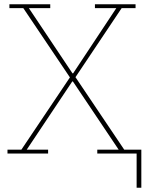

<svg xmlns="http://www.w3.org/2000/svg" viewBox="-20 -718 689 898"><path d="M619 0H435V-18H535L321 -337H318L105 -18H205V0H15V-18H80L307 -356L89 -680H24V-698H215V-680H115L319 -375H322L524 -680H424V-698H614V-680H549L333 -357L561 -18H641V160H619Z"/></svg>

Font: IBM Plex Serif Thin
Style: Regular
Weight: 100
Designer: Mike Abbink, Paul van der Laan, Pieter van Rosmalen
Foundry: Bold Monday
Version: Version 3.001